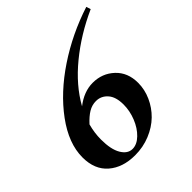

<svg xmlns="http://www.w3.org/2000/svg" viewBox="-186 -800 936 936"><g transform="rotate(-45 281.5 -332.0)"><path d="M212.9 7.8Q127.9 7.8 75.7 -37.4Q23.4 -82.5 23.4 -166.5Q23.4 -262.7 98.1 -364.3Q172.9 -465.8 293.9 -546.4Q415 -627 555.7 -672.4L563 -649.4Q442.4 -595.2 345.9 -516.1Q249.5 -437 198.2 -344.2Q255.4 -388.7 315.9 -388.7Q381.3 -388.7 427 -345.9Q472.7 -303.2 472.7 -231.9Q472.7 -185.5 453.1 -142.1Q433.6 -98.6 399.7 -65.4Q365.7 -32.2 316.9 -12.2Q268.1 7.8 212.9 7.8ZM148.9 -164.1Q148.9 -95.7 170.7 -59.3Q192.4 -22.9 225.6 -22.9Q256.3 -22.9 284.9 -50.5Q313.5 -78.1 330.6 -120.8Q347.7 -163.6 347.7 -207Q347.7 -260.3 323.5 -287.4Q299.3 -314.5 264.2 -314.5Q236.8 -314.5 212.6 -300Q188.5 -285.6 161.6 -256.3Q148.9 -210 148.9 -164.1Z"/></g></svg>

Font: Elstob 18pt ExtraBold
Style: Italic
Weight: 800
Italic angle: -20°
Designer: Peter S. Baker
Version: Version 1.015